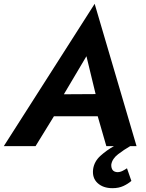

<svg xmlns="http://www.w3.org/2000/svg" viewBox="-50 -764 761 1004"><path d="M614 116Q604 123 590 130Q576 137 561 136Q544 134 537.5 123Q531 112 532 96Q537 66 567.5 42.5Q598 19 631 0H664L445 -744L-30 0H136L232 -156H461L506 0H546Q507 22 475 51Q443 80 437 120Q431 166 460 193Q489 220 538 220Q571 220 595.5 208.5Q620 197 637 182ZM284 -271 402 -470 450 -272Z"/></svg>

Font: Jost* 600 Semi Italic
Style: Italic
Weight: 600
Italic angle: -10°
Version: Version 3.200; ttfautohint (v0.97) -l 8 -r 50 -G 200 -x 14 -